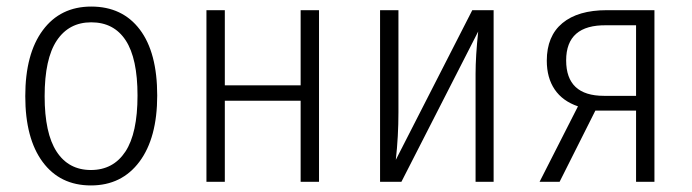

<svg xmlns="http://www.w3.org/2000/svg" viewBox="-20 -554 2107 585"><path d="M459 -263Q459 -134 405 -61.5Q351 11 257 11Q163 11 110 -60.5Q57 -132 57 -261Q57 -390 110.5 -462Q164 -534 258 -534Q353 -534 406 -464Q459 -394 459 -263ZM116 -261Q116 -148 152.5 -92Q189 -36 257 -36Q325 -36 362 -92Q399 -148 399 -263Q399 -376 363 -431Q327 -486 258 -486Q190 -486 153 -430.5Q116 -375 116 -261Z M896 -247H665V0H609V-523H665V-294H896V-523H952V0H896Z M1484 0H1429V-329Q1429 -383 1437 -458L1203 0H1138V-523H1194V-212Q1194 -139 1186 -67L1419 -523H1484Z M1974 -523V0H1918V-217H1794L1685 0H1624L1741 -230Q1694 -246 1670 -281.5Q1646 -317 1646 -369Q1646 -444 1693.5 -483.5Q1741 -523 1829 -523ZM1918 -262V-477H1828Q1705 -479 1705 -370Q1705 -262 1820 -262Z"/></svg>

Font: Fira Sans Condensed Light
Style: Regular
Weight: 300
Width: 3
Designer: bBox Type GmbH & Carrois Corporate GbR & Edenspiekermann AG
Foundry: bBox Type GmbH & Carrois Corporate GbR & Edenspiekermann AG
Version: Version 4.301